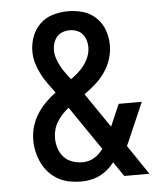

<svg xmlns="http://www.w3.org/2000/svg" viewBox="-53 -789 707 844"><g transform="rotate(-5 300.0 -367.5)"><path d="M272 8Q246 8 220 3Q194 -2 171 -14.5Q148 -27 130 -46.5Q112 -66 100.5 -89.5Q89 -113 83 -139Q77 -165 77 -191Q77 -221 85.5 -250.5Q94 -280 110 -305.5Q126 -331 147.5 -352.5Q169 -374 193 -392Q177 -413 161.5 -434.5Q146 -456 134 -479.5Q122 -503 114.5 -528.5Q107 -554 107 -580Q107 -614 119 -646Q131 -678 155 -701Q179 -724 212 -733.5Q245 -743 278 -743Q312 -743 344.5 -733.5Q377 -724 401.5 -700.5Q426 -677 437.5 -645Q449 -613 449 -579Q449 -547 439 -516.5Q429 -486 411 -460Q393 -434 369 -412.5Q345 -391 319 -373Q321 -370 323.5 -366.5Q326 -363 328 -360L423 -221L465 -318H567L498 -159Q495 -151 491.5 -144Q488 -137 485 -130L573 0H462L418 -64Q398 -37 369 -18.5Q340 0 306 5L299 6L296 7H289ZM266 -444Q283 -456 298.5 -470Q314 -484 326.5 -501Q339 -518 346.5 -538Q354 -558 354 -579Q354 -594 349 -609.5Q344 -625 334 -636.5Q324 -648 309 -653.5Q294 -659 278 -659Q262 -659 247 -653.5Q232 -648 222 -636.5Q212 -625 207 -609.5Q202 -594 202 -578Q202 -559 208 -541Q214 -523 223 -506Q232 -489 243.5 -474Q255 -459 266 -444ZM285 -76Q298 -76 311.5 -79.5Q325 -83 336.5 -90Q348 -97 358 -106.5Q368 -116 376 -127L249 -313Q248 -314 246.5 -316Q245 -318 244 -320Q229 -308 216 -294Q203 -280 193 -264Q183 -248 178 -229.5Q173 -211 173 -192Q173 -169 180 -147Q187 -125 202.5 -108Q218 -91 240 -83.5Q262 -76 285 -76Z"/></g></svg>

Font: Iosevka Fixed Curly Md Ex
Style: Regular
Weight: 500
Width: 7
Monospace: yes
Designer: Belleve Invis
Foundry: Belleve Invis
Version: Version 30.1.2